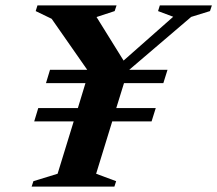

<svg xmlns="http://www.w3.org/2000/svg" viewBox="-20 -690 804 710"><path d="M171 -620.5 112 -649 118.5 -670H411L404 -649L337 -627L437 -466L620.5 -628L564.5 -649L571 -670H763.5L756.5 -649L687 -627.5L458 -432H599.5L584 -382.5H438.5L410 -290.5H556L540.5 -241H395L335.5 -47.5L409.5 -20L403 0H97L103.5 -20L193 -47.5L252.5 -241H106.5L121.5 -290.5H268L296 -382.5H150L165 -432H302.5Z"/></svg>

Font: Newsreader Text
Style: Bold Italic
Weight: 700
Italic angle: -17°
Designer: Hugues Gentile
Foundry: Production Type
Version: Version 1.001